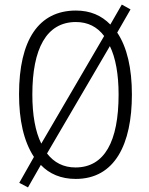

<svg xmlns="http://www.w3.org/2000/svg" viewBox="-20 -770 651 837"><path d="M555 -358C555 -472 534 -564 491 -628L549 -729L511 -750L461 -663C422 -703 373 -724 311 -724C148 -724 63 -595 63 -359C63 -248 83 -154 128 -86L64 27L102 47L158 -51C195 -12 246 10 310 10C481 10 555 -142 555 -358ZM121 -358C121 -557 182 -674 311 -674C363 -674 404 -653 434 -613L160 -144C134 -196 121 -269 121 -358ZM497 -358C497 -154 436 -40 309 -40C257 -40 216 -61 185 -101L459 -569C484 -518 497 -446 497 -358Z"/></svg>

Font: Noto Sans Thai Cond Light
Style: Regular
Weight: 300
Width: 3
Designer: Monotype Design Team
Foundry: Monotype Imaging Inc.
Version: Version 2.002